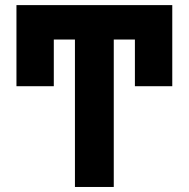

<svg xmlns="http://www.w3.org/2000/svg" viewBox="-20 -743 750 763"><path d="M45.4 -400.4H193.8V-585.9H277.8V0H432.1V-585.9H516.1V-400.4H664.6V-722.7H45.4Z"/></svg>

Font: Giphurs ExtraBold
Style: Regular
Weight: 800
Version: Version 1.000